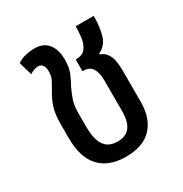

<svg xmlns="http://www.w3.org/2000/svg" viewBox="-137 -660 738 775"><g transform="rotate(-30 232.0 -272.0)"><path d="M232 10Q153 10 110.5 -35Q68 -80 68 -171V-234Q68 -284 78 -313.5Q88 -343 101 -364Q114 -387 123.5 -404Q133 -421 133 -444Q133 -466 125 -475Q117 -484 105 -484Q96 -484 85.5 -480Q75 -476 66 -470L48 -532Q65 -544 87.5 -549Q110 -554 127 -554Q158 -554 176.5 -541Q195 -528 204 -506Q213 -484 213 -454Q213 -417 203 -393Q193 -369 180 -346Q168 -321 160 -297.5Q152 -274 152 -237V-177Q152 -130 163 -104.5Q174 -79 192 -69.5Q210 -60 232 -60Q271 -60 290 -84Q309 -108 309 -157V-300Q309 -337 296.5 -357Q284 -377 255 -377H251V-432H255Q285 -432 298.5 -451.5Q312 -471 315 -498Q318 -525 318 -548H402Q402 -496 391 -459Q380 -422 345 -405V-401Q366 -394 376.5 -377Q387 -360 390 -340Q393 -320 393 -301V-152Q393 -76 352.5 -33Q312 10 232 10Z"/></g></svg>

Font: Noto Sans Thai Condensed
Style: Regular
Weight: 400
Width: 3
Designer: Monotype Design Team
Foundry: Monotype Imaging Inc.
Version: Version 2.002